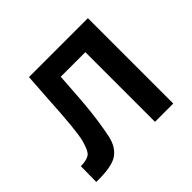

<svg xmlns="http://www.w3.org/2000/svg" viewBox="-127 -646 795 795"><g transform="rotate(-45 270.5 -248.0)"><path d="M368 0V-408H224Q216 -275 208.5 -210.5Q201 -146 190 -93.5Q179 -41 144 -17.5Q109 6 20 4L21 -87Q56 -88 71.5 -98.5Q87 -109 99.5 -155Q112 -201 122 -379L130 -500H475V0Z"/></g></svg>

Font: Titillium Web[RUS by Daymarius]
Style: Regular
Weight: 600
Designer: Cyrillization by Daymarius
Foundry: Cyrillization by Daymarius
Version: Version 1.002 September 11, 2018